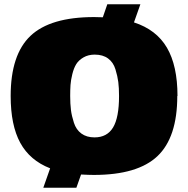

<svg xmlns="http://www.w3.org/2000/svg" viewBox="-20 -800 882 900"><path d="M812 -350H811Q811 -156 718 -68Q625 20 420 20Q398 20 360 18L338 80H183L215 -11Q120 -48 75 -130.5Q30 -213 30 -350Q30 -544 123 -632Q216 -720 421 -720Q449 -720 462 -719L483 -780H638L608 -695Q713 -661 762.5 -576.5Q812 -492 812 -350ZM423 -156Q482 -156 510 -202.5Q538 -249 538 -350Q538 -388 534.5 -415.5Q531 -443 521 -475.5Q511 -508 486.5 -526Q462 -544 424 -544Q394 -544 371.5 -531Q349 -518 337.5 -499.5Q326 -481 319 -452.5Q312 -424 310.5 -401.5Q309 -379 309 -350Q309 -313 312.5 -285Q316 -257 326.5 -224.5Q337 -192 361.5 -174Q386 -156 423 -156Z"/></svg>

Font: Fivo Sans Modern ExtBlk
Style: Regular
Weight: 950
Designer: Alexander Slobzheninov
Foundry: Alexander Slobzheninov
Version: 1.0